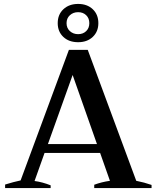

<svg xmlns="http://www.w3.org/2000/svg" viewBox="-20 -958 799 978"><path d="M274 -840Q274 -884 303 -911Q332 -938 378 -938Q424 -938 452.5 -911Q481 -884 481 -840Q481 -797 452.5 -770Q424 -743 378 -743Q331 -743 302.5 -770Q274 -797 274 -840ZM319 -840Q319 -815 336 -799.5Q353 -784 378 -784Q403 -784 419 -799.5Q435 -815 435 -840Q435 -865 419 -880.5Q403 -896 378 -896Q353 -896 336 -880.5Q319 -865 319 -840ZM752 -16V0H460V-17Q498 -31 540 -37L490 -179H207L156 -36Q195 -31 238 -14V0H6V-18Q24 -24 47.5 -30Q71 -36 85 -39L331 -704H427L674 -37Q715 -29 752 -16ZM474 -224 350 -576 224 -224Z"/></svg>

Font: Trirong SemiBold
Style: Regular
Weight: 600
Designer: Katatrad Team
Foundry: CadsonDemak
Version: Version 1.000